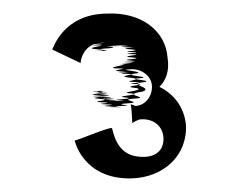

<svg xmlns="http://www.w3.org/2000/svg" viewBox="-20 -817 351 283"><path d="M99 -724C98 -725 102 -754 131 -754C145 -754 99 -752 128 -752C143 -752 97 -750 127 -750C141 -750 95 -746 127 -744C144 -742 101 -742 133 -742C150 -743 108 -744 142 -746C161 -748 118 -749 150 -749C167 -749 125 -750 158 -750C176 -750 133 -750 165 -750C182 -750 139 -749 171 -748C187 -748 143 -748 174 -747C190 -747 145 -746 176 -744C192 -742 148 -741 178 -740C193 -739 148 -738 178 -737C193 -736 148 -734 178 -732C193 -730 147 -729 177 -728C192 -728 146 -727 176 -727C190 -726 144 -726 173 -725C187 -724 140 -723 169 -723C183 -723 136 -722 165 -722C178 -722 132 -722 161 -722C172 -722 126 -716 158 -716C173 -716 132 -712 162 -712C179 -712 135 -711 166 -710C182 -710 139 -709 170 -708C186 -707 143 -705 176 -702C194 -699 151 -697 182 -696C198 -695 153 -694 184 -693C199 -692 153 -690 182 -687C195 -683 148 -681 176 -679C189 -677 141 -675 168 -673C180 -671 132 -670 160 -669C173 -668 126 -668 154 -668C167 -668 121 -669 149 -669C163 -670 116 -670 145 -671C159 -672 112 -672 141 -673C155 -674 109 -675 138 -676C152 -677 106 -679 136 -679C151 -679 105 -681 135 -681C150 -681 104 -683 133 -683C133 -683 100 -683 129 -683C143 -682 97 -682 127 -681C142 -680 96 -677 127 -677C142 -677 98 -675 128 -675C144 -675 100 -673 131 -671C147 -669 103 -667 135 -666C152 -665 109 -664 141 -663C158 -662 114 -661 146 -660C163 -660 121 -659 154 -659C172 -659 130 -660 163 -661C181 -662 138 -663 172 -665C191 -667 149 -670 182 -672C200 -674 157 -677 190 -682C208 -688 164 -693 193 -696C207 -699 161 -700 189 -702C203 -704 155 -706 182 -709C194 -712 146 -714 175 -715C190 -715 204 -704 204 -689C204 -672 191 -660 178 -661C180 -662 171 -663 172 -664C174 -666 175 -633 175 -635C175 -636 180 -639 186 -641C206 -643 221 -631 221 -612C221 -593 206 -584 186 -586C150 -588 147 -625 145 -628C143 -631 92 -609 90 -610C90 -610 102 -553 173 -554C221 -555 257 -588 254 -634C251 -659 237 -678 215 -689C225 -699 230 -713 227 -732C224 -772 188 -799 139 -797C72 -797 58 -744 57 -744Z"/></svg>

Font: Hussar Wojna
Style: 3
Weight: 400
Designer: Robert Jablonski
Foundry: Cannot Into Space Fonts
Version: Version 1.01